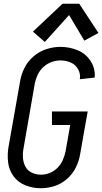

<svg xmlns="http://www.w3.org/2000/svg" viewBox="-20 -992 543 1020"><path d="M218 -769 155 -824 312 -972H401L503 -817L428 -776L347 -912ZM197 8Q154 8 115 -7.5Q76 -23 52 -55.5Q28 -88 23 -130.5Q18 -173 26 -216L87 -561Q93 -598 111 -633Q129 -668 160 -694Q191 -720 228 -731.5Q265 -743 301 -743Q349 -743 392.5 -725Q436 -707 461.5 -667.5Q487 -628 483 -580L404 -571Q409 -599 395 -624Q381 -649 355.5 -660Q330 -671 301 -671Q278 -671 254 -662.5Q230 -654 210.5 -636Q191 -618 180.5 -595.5Q170 -573 165 -549L105 -204Q100 -178 102 -152.5Q104 -127 115.5 -106Q127 -85 149.5 -74.5Q172 -64 198 -64Q221 -64 244 -73Q267 -82 285 -100Q303 -118 313 -140.5Q323 -163 328 -186L353 -328H256V-400H446L433 -328L406 -174Q400 -137 383 -102.5Q366 -68 336 -41.5Q306 -15 269.5 -3.5Q233 8 197 8Z"/></svg>

Font: Iosevka SS08
Style: Italic
Weight: 400
Italic angle: -10°
Monospace: yes
Designer: Belleve Invis
Foundry: Belleve Invis
Version: 2.1.0; ttfautohint (v1.8.2)